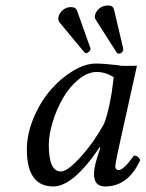

<svg xmlns="http://www.w3.org/2000/svg" viewBox="-20 -671 532 701"><path d="M410.2 -433.1Q418.9 -430.7 429.9 -430.4Q440.9 -430.2 457.5 -430.7Q474.1 -431.2 480 -431.2L411.1 -120.1Q400.9 -70.3 400.9 -64Q400.9 -56.2 405 -53Q409.2 -49.8 413.1 -49.8Q430.7 -49.8 469.2 -103Q475.6 -103 480.2 -100.3Q484.9 -97.7 486.3 -95.2L492.2 -86.9Q448.2 9.8 363.8 9.8Q323.2 9.8 323.2 -35.2Q323.2 -57.1 333 -89.8L346.2 -131.8L344.2 -133.8Q247.1 9.8 174.8 9.8Q78.1 9.8 78.1 -125Q78.1 -181.6 102.5 -240Q127 -298.3 163.8 -341.3Q200.7 -384.3 245.6 -411.6Q290.5 -439 330.1 -439Q356.4 -439 410.2 -433.1ZM359.9 -219.2Q371.1 -247.6 379.9 -290Q388.7 -332.5 391.6 -360.8L395 -389.2Q365.2 -408.2 333 -408.2Q300.3 -408.2 267.3 -381.3Q234.4 -354.5 210.9 -314.5Q187.5 -274.4 172.9 -227.5Q158.2 -180.7 158.2 -141.1Q158.2 -44.9 202.1 -44.9Q226.6 -44.9 274.9 -98.4Q323.2 -151.9 359.9 -219.2ZM238.8 -645Q256.3 -645 260.7 -633.8L310.1 -495.1Q310.5 -494.6 310.5 -491.2Q309.1 -484.9 303.2 -481Q297.4 -477.1 294.4 -477.1Q290 -477.1 288.1 -480L196.8 -589.8Q191.4 -597.7 193.4 -608.9Q196.3 -623 209 -634Q221.7 -645 238.8 -645ZM376 -650.9Q392.1 -650.9 396 -637.2L429.7 -494.1V-487.8Q429.2 -484.4 424.8 -479.7Q420.4 -475.1 413.1 -475.1Q409.2 -475.1 406.7 -478L329.6 -599.1Q324.7 -605.5 326.7 -615.2Q329.6 -628.4 342 -639.6Q354.5 -650.9 376 -650.9Z"/></svg>

Font: Linux Libertine G
Style: Italic
Weight: 400
Italic angle: -12°
Designer: Philipp H. Poll
Foundry: Philipp H. Poll
Version: Version 5.1.3